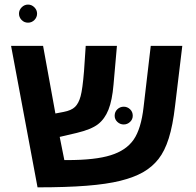

<svg xmlns="http://www.w3.org/2000/svg" viewBox="-20 -804 845 829"><path d="M597.2 -60.1Q557.1 -37.6 498.8 -23.2Q440.4 -8.8 353.8 -2Q267.1 4.9 142.1 4.9L27.8 -606H166L219.2 -314L254.9 -320.8Q288.1 -327.1 304 -342.5Q319.8 -357.9 328.1 -388.7Q336.4 -418.9 342.8 -497.1L350.1 -606H484.9L470.2 -439Q464.4 -370.6 448.2 -330.1Q432.1 -290 403.1 -267.6Q374 -245.1 311 -230L237.8 -212.9L257.8 -112.8H269.5Q392.1 -112.8 458 -133.8Q524.4 -154.3 556.9 -200.9Q589.4 -247.6 600.1 -342.8L630.9 -606H767.1L735.8 -346.2Q726.1 -262.2 708.7 -207Q691.4 -151.9 664.3 -117.4Q637.2 -83 597.2 -60.1ZM475.1 -304.2Q475.1 -321.3 486.8 -332.3Q498.5 -343.3 514.2 -343.3Q529.8 -343.3 541.5 -332.3Q553.2 -321.3 553.2 -304.2Q553.2 -288.6 541.5 -277.6Q529.8 -266.6 514.2 -266.6Q498.5 -266.6 486.8 -277.6Q475.1 -288.6 475.1 -304.2ZM62 -745.1Q62 -760.7 73.7 -772.5Q85.4 -784.2 101.1 -784.2Q116.7 -784.2 128.4 -772.5Q140.1 -760.7 140.1 -745.1Q140.1 -729.5 128.7 -717.8Q117.2 -706.1 101.1 -706.1Q84.5 -706.1 73.2 -717.8Q62 -729.5 62 -745.1Z"/></svg>

Font: Arimo
Style: Bold
Weight: 700
Designer: Steve Matteson
Foundry: Monotype Imaging Inc.
Version: Version 1.33